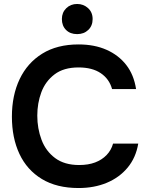

<svg xmlns="http://www.w3.org/2000/svg" viewBox="-20 -940 751 968"><path d="M376 8Q266 8 191 -37.5Q116 -83 78 -164Q40 -245 40 -352Q40 -459 79 -541Q118 -623 193 -669.5Q268 -716 376 -716Q456 -716 517 -689Q578 -662 616.5 -612.5Q655 -563 666 -491H545Q531 -542 488 -571Q445 -600 376 -600Q301 -600 255 -565Q209 -530 188.5 -475Q168 -420 168 -357Q168 -292 189.5 -235Q211 -178 258 -143Q305 -108 379 -108Q425 -108 459.5 -121Q494 -134 517.5 -158.5Q541 -183 550 -216H677Q665 -145 623.5 -95Q582 -45 518.5 -18.5Q455 8 376 8ZM369 -768Q334 -768 313 -789Q292 -810 292 -844Q292 -877 314 -898.5Q336 -920 369 -920Q401 -920 424 -899Q447 -878 447 -844Q447 -810 425 -789Q403 -768 369 -768Z"/></svg>

Font: Onest SemiBold
Style: Regular
Weight: 600
Designer: Dmitri Voloshin, Andrey Kudryavtsev
Foundry: Dmitri Voloshin, Andrey Kudryavtsev
Version: Version 1.000;gftools[0.9.33]